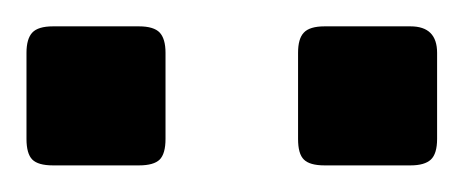

<svg xmlns="http://www.w3.org/2000/svg" viewBox="-20 -725 350 145"><path d="M0 -620.1C0 -612.6 1.5 -607.4 4.4 -604.5C7.3 -601.6 12.5 -600.1 20 -600.1H85C92.4 -600.1 97.7 -601.6 100.6 -604.5C103.5 -607.4 105 -612.6 105 -620.1V-685.1C105 -692.2 103.5 -697.3 100.6 -700.4C97.7 -703.5 92.4 -705.1 85 -705.1H20C12.5 -705.1 7.3 -703.5 4.4 -700.4C1.5 -697.3 0 -692.2 0 -685.1ZM290 -705.1H225.1C217.6 -705.1 212.4 -703.5 209.5 -700.4C206.5 -697.3 205.1 -692.2 205.1 -685.1V-620.1C205.1 -612.6 206.5 -607.4 209.5 -604.5C212.4 -601.6 217.6 -600.1 225.1 -600.1H290C297.2 -600.1 302.3 -601.6 305.4 -604.5C308.5 -607.4 310.1 -612.6 310.1 -620.1V-685.1C310.1 -698.4 303.4 -705.1 290 -705.1Z"/></svg>

Font: Numans
Style: Regular
Weight: 400
Designer: Jovanny Lemonad
Foundry: Jovanny Lemonad
Version: Version 001.001